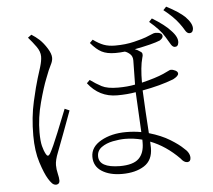

<svg xmlns="http://www.w3.org/2000/svg" viewBox="-58 -888 1116 1007"><g transform="rotate(-5 500.0 -384.0)"><path d="M835 -667Q812 -706 757 -752L773 -769Q840 -728 869 -695Q904 -659 900 -630Q897 -608 878 -610Q867 -612 858 -628.5Q849 -645 835 -667ZM916 -729Q889 -766 837 -807L853 -824Q919 -790 950 -760Q986 -723 983 -695Q980 -673 960 -675Q949 -677 940 -693Q931 -709 916 -729ZM117 -725 136 -739Q157 -726 177 -708Q198 -688 216 -659Q234 -630 234 -609Q234 -592 223 -571.5Q212 -551 194 -503Q177 -461 155.5 -381.5Q134 -302 134 -225Q134 -179 140.5 -153Q147 -127 157 -109Q167 -90 179 -109Q197 -140 227.5 -216Q258 -292 276 -337L301 -326Q257 -206 221 -112Q205 -72 205 -46Q205 -24 210.5 -1.5Q216 21 216 36Q216 54 198 56Q185 56 175.5 46Q166 36 157 21Q139 -8 119.5 -68.5Q100 -129 100 -211Q100 -308 118.5 -389Q137 -470 149 -508Q157 -532 167 -565.5Q177 -599 177 -621Q177 -647 158 -673.5Q139 -700 117 -725ZM668 -140Q622 -152 578 -152Q548 -152 513 -145Q478 -138 453.5 -120.5Q429 -103 429 -73Q429 -13 539 -12Q609 -12 638.5 -40.5Q668 -69 668 -124ZM420 -476Q450 -454 479.5 -438.5Q509 -423 565 -423Q615 -423 655 -431L657 -558Q657 -579 644.5 -591Q632 -603 617 -608Q591 -605 567 -605Q523 -605 495 -619.5Q467 -634 438 -669L454 -685Q484 -663 509.5 -653.5Q535 -644 569 -644Q624 -644 669 -655Q714 -666 732 -673Q756 -682 766.5 -687Q777 -692 785 -692Q801 -692 811 -687Q821 -682 821 -671Q821 -661 804 -650Q765 -634 670 -616Q686 -610 699 -600Q714 -592 705 -567Q692 -521 692 -438Q766 -456 807 -474Q827 -483 835.5 -487.5Q844 -492 848 -492Q860 -492 872.5 -485.5Q885 -479 885 -469Q885 -456 856 -441Q786 -414 692 -397Q697 -289 705 -171Q770 -152 814.5 -124.5Q859 -97 880 -76Q911 -51 911 -24Q911 -3 893 -2Q875 -2 859 -24Q789 -95 708 -126L709 -93Q709 -28 663.5 1Q618 30 547 30Q482 30 440.5 3.5Q399 -23 399 -73Q399 -125 454 -156Q509 -187 586 -187Q628 -187 666 -180Q660 -281 655 -391Q610 -383 557 -383Q463 -383 404 -460Z"/></g></svg>

Font: Minh Nguyen ExtraLight
Style: Regular
Weight: 250
Designer: Ryoko NISHIZUKA 西塚涼子 (kana & ideographs); Frank Grießhammer (Latin, Greek & Cyrillic); Wenlong ZHANG 张文龙 (bopomofo); San
Foundry: Adobe
Version: Version 1.100;July 7, 2023;FontCreator 14.0.0.2814 64-bit